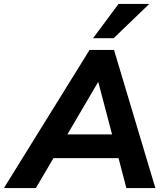

<svg xmlns="http://www.w3.org/2000/svg" viewBox="-69 -960 842 980"><path d="M-49 0 388 -705H513L724 0H576L536 -153H204L114 0ZM431 -540 275 -274H503L433 -540ZM406 -765 536 -940H693L511 -765Z"/></svg>

Font: Nunito Sans ExtraBold
Style: Italic
Weight: 800
Italic angle: -9°
Designer: Vernon Adams
Foundry: Vernon Adams
Version: Version 3.006; ttfautohint (v1.8.3)